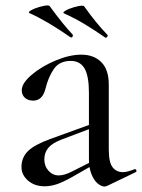

<svg xmlns="http://www.w3.org/2000/svg" viewBox="-20 -678 522 706"><path d="M365 8Q353 8 339.5 -3Q326 -14 316.5 -37Q307 -60 307 -95V-337Q307 -398 291 -426Q275 -454 240 -454Q199 -454 178.5 -425Q158 -396 147 -351Q136 -308 102 -308Q83 -308 71.5 -318.5Q60 -329 60 -346Q60 -372 96.5 -403Q133 -434 184.5 -455.5Q236 -477 279 -477Q325 -477 352.5 -449.5Q380 -422 380 -367V-129Q380 -81 394 -63Q408 -45 432 -45Q448 -45 475 -56H476Q480 -56 481.5 -51.5Q483 -47 479 -45L373 6ZM59 -64Q59 -99 83 -122.5Q107 -146 165 -167L325 -225L328 -211L204 -164Q171 -151 157 -133.5Q143 -116 143 -92Q143 -67 158.5 -50Q174 -33 196 -33Q217 -33 246 -48L335 -93L336 -79L245 -27Q211 -8 188.5 -0.5Q166 7 144 7Q107 7 83 -14Q59 -35 59 -64ZM215 -629Q209 -632 221 -639Q233 -646 252 -651.5Q271 -657 282 -657Q289 -657 290 -654Q334 -592 375 -550Q376 -549 376 -547Q376 -544 373 -541Q370 -538 367 -540Q325 -569 290 -590Q255 -611 215 -629ZM88 -630Q82 -633 94 -640Q106 -647 125 -652.5Q144 -658 155 -658Q162 -658 163 -655Q212 -588 247 -551Q248 -550 248 -548Q248 -544 245.5 -541.5Q243 -539 239 -541Q153 -601 88 -630Z"/></svg>

Font: Cormorant Unicase Medium
Style: Regular
Weight: 500
Designer: Christian Thalmann (Catharsis Fonts)
Foundry: Catharsis Fonts
Version: Version 4.000